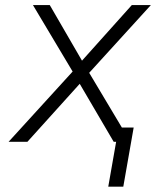

<svg xmlns="http://www.w3.org/2000/svg" viewBox="-20 -548 627 742"><path d="M296.9 -313.5 489.3 -528.3H563L324.7 -266.6L483.9 0H419.4L288.1 -224.1L85.9 0H13.2L260.7 -271.5L107.4 -528.3H172.4ZM456.5 173.3H398.4L438.5 -55.2H496.6Z"/></svg>

Font: Roboto Mono Light
Style: Italic
Weight: 300
Designer: Google
Version: Version 2.000985; 2015; ttfautohint (v1.3)